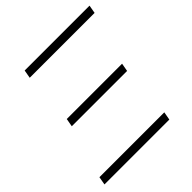

<svg xmlns="http://www.w3.org/2000/svg" viewBox="-185 -833 972 972"><g transform="rotate(-45 301.0 -346.5)"><path d="M15.1 0H479.5L487.3 -43.9H22.9ZM129.4 -649.4H593.8L601.6 -693.4H137.2ZM106.4 -325.2H502.4L510.3 -369.1H114.3Z"/></g></svg>

Font: Cascadia Code PL ExtraLight
Style: Italic
Weight: 200
Italic angle: -10°
Monospace: yes
Designer: Aaron Bell
Foundry: Saja Typeworks
Version: Version 2404.023